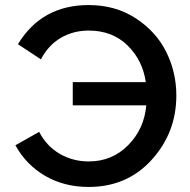

<svg xmlns="http://www.w3.org/2000/svg" viewBox="-20 -734 754 760"><path d="M331 6Q234 6 158.5 -38Q83 -82 41 -159L135 -212Q164 -156 216 -125.5Q268 -95 331 -95Q424 -95 487.5 -159.5Q551 -224 559 -317H268V-409H557Q545 -495 485 -554Q425 -613 331 -613Q270 -613 220.5 -584Q171 -555 142 -499L51 -559Q145 -714 331 -714Q437 -714 517.5 -661.5Q598 -609 638 -528.5Q678 -448 678 -356Q678 -209 580.5 -101.5Q483 6 331 6Z"/></svg>

Font: Raleway-v4020 SemiBold
Style: Regular
Weight: 600
Designer: Matt McInerney, Pablo Impallari, Rodrigo Fuenzalida
Foundry: Matt McInerney, Pablo Impallari, Rodrigo Fuenzalida
Version: Version 4.020;PS 004.020;hotconv 1.0.88;makeotf.lib2.5.64775